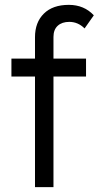

<svg xmlns="http://www.w3.org/2000/svg" viewBox="-20 -770 406 790"><path d="M263 -750Q326 -750 366 -707L328 -653Q301 -680 265 -680Q235 -680 217.5 -664Q200 -648 200 -618V-529H334V-455H200V0H124V-455H27V-529H124V-617Q124 -678 160.5 -714Q197 -750 263 -750Z"/></svg>

Font: Lexend HM
Style: Regular
Weight: 400
Designer: Bonnie Shaver-Troup, Thomas Jockin, Octavio Pardo
Foundry: Lexend
Version: Version 1.091